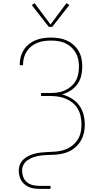

<svg xmlns="http://www.w3.org/2000/svg" viewBox="-20 -981 640 1216"><path d="M228 215Q211 215 194.5 212.5Q178 210 163 203.5Q148 197 135.5 186.5Q123 176 114.5 161.5Q106 147 102.5 131Q99 115 99 98Q99 78 107 59.5Q115 41 130 27.5Q145 14 163 5.5Q181 -3 200.5 -8Q220 -13 239.5 -15Q259 -17 279 -18Q299 -19 319 -20Q339 -21 358.5 -24.5Q378 -28 397 -35.5Q416 -43 432 -54.5Q448 -66 461 -81.5Q474 -97 482 -115Q490 -133 493 -153Q496 -173 496 -193Q496 -218 491 -243Q486 -268 473.5 -290Q461 -312 441.5 -328.5Q422 -345 398.5 -355Q375 -365 350 -369Q325 -373 300 -373H240V-392H300Q323 -392 346.5 -395.5Q370 -399 391 -408.5Q412 -418 430 -433.5Q448 -449 459.5 -469Q471 -489 475.5 -512.5Q480 -536 480 -559Q480 -582 475.5 -604.5Q471 -627 459.5 -647Q448 -667 431 -682.5Q414 -698 393 -707.5Q372 -717 349 -720.5Q326 -724 303 -724Q281 -724 259.5 -721Q238 -718 217.5 -710Q197 -702 179.5 -688.5Q162 -675 150 -656.5Q138 -638 132 -616.5Q126 -595 126 -574Q126 -572 126 -570.5Q126 -569 126 -568H105Q105 -570 105 -571.5Q105 -573 105 -574Q105 -599 111.5 -622.5Q118 -646 131.5 -666.5Q145 -687 164.5 -702.5Q184 -718 207 -727Q230 -736 254 -739.5Q278 -743 303 -743Q329 -743 354.5 -739Q380 -735 403 -724.5Q426 -714 445.5 -697Q465 -680 478 -657.5Q491 -635 496 -610Q501 -585 501 -559Q501 -529 494 -500Q487 -471 469.5 -447Q452 -423 426.5 -407Q401 -391 373 -383Q404 -375 432.5 -358Q461 -341 480.5 -315Q500 -289 508.5 -257Q517 -225 517 -192Q517 -173 514 -153Q511 -133 504 -114.5Q497 -96 485.5 -79.5Q474 -63 459 -49.5Q444 -36 426.5 -26.5Q409 -17 390 -11.5Q371 -6 351 -3.5Q331 -1 311 -0.5Q291 0 271 1Q251 2 231.5 5Q212 8 193 14.5Q174 21 157 32Q140 43 130 60.5Q120 78 120 98Q120 119 127 139Q134 159 150 172.5Q166 186 186.5 191Q207 196 228 196H300V215ZM289 -811 181 -949 199 -961 300 -826 401 -961 419 -949 311 -811Z"/></svg>

Font: Zed Sans Thin Extended
Style: Regular
Weight: 100
Width: 7
Designer: Belleve Invis
Foundry: Belleve Invis
Version: Version 1.0.0; ttfautohint (v1.8.4)